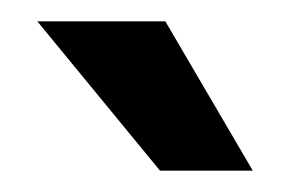

<svg xmlns="http://www.w3.org/2000/svg" viewBox="-20 -791 272 180"><path d="M15 -771H135L217 -631H130Z"/></svg>

Font: Exo
Style: Bold
Weight: 700
Designer: Natanael Gama
Foundry: Natanael Gama
Version: Version 1.500; ttfautohint (v1.6)